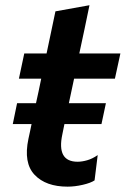

<svg xmlns="http://www.w3.org/2000/svg" viewBox="-20 -703 482 736"><path d="M29 -227.5 45.5 -307.5H118Q123 -330 128 -353.2Q133 -376.5 138 -401.5H52.5L73 -498H158.5Q167.5 -541.5 175.8 -580Q184 -618.5 192.5 -659.5L323 -683Q313 -634 304 -591.5Q295 -549 284 -498H441.5L420.5 -401.5H264L244 -307.5H386L369 -227.5H227L219 -188Q196.5 -83 277.5 -83Q294.5 -83 314.5 -88.8Q334.5 -94.5 354.5 -108.5L342.5 -11.5Q327.5 -1.5 297 5.5Q266.5 12.5 239 12.5Q155.5 12.5 112.5 -33Q69.5 -78.5 89 -171Q92.5 -185.5 95.2 -199.5Q98 -213.5 101 -227.5Z"/></svg>

Font: Commissioner SemiBold
Style: Italic
Weight: 600
Italic angle: -12°
Designer: Kostas Bartsokas
Foundry: Kostas Bartsokas
Version: Version 1.000; ttfautohint (v1.8.3)